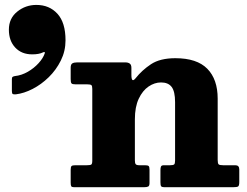

<svg xmlns="http://www.w3.org/2000/svg" viewBox="-20 -780 1031 800"><path d="M17 -656.5Q17 -703.5 51.8 -731.5Q86.5 -759.5 131.5 -759.5Q185.5 -759.5 219.2 -722.8Q253 -686 253 -612Q253 -567 233.5 -527.8Q214 -488.5 183 -458.2Q152 -428 116 -409.5Q80 -391 46.5 -387Q37 -386 33.2 -388.2Q29.5 -390.5 29.5 -401V-450.5Q29.5 -457.5 32.8 -459.8Q36 -462 42 -463Q70 -466 96 -481Q122 -496 141 -517Q160 -538 166.5 -558Q169 -566.5 158.5 -561.5Q142.5 -553.5 114 -553.5Q70 -553.5 43.5 -581.8Q17 -610 17 -656.5ZM344.5 -428.5H295.5Q281.5 -428.5 278 -432.5Q274.5 -436.5 274.5 -450.5V-497.5Q274.5 -512 281.5 -516Q288.5 -520 301 -520H503Q513.5 -520 520.5 -515.2Q527.5 -510.5 527.5 -497V-468Q527.5 -432.5 545 -454Q571.5 -487.5 609.2 -512.5Q647 -537.5 710.5 -537.5Q800.5 -537.5 843.8 -493.5Q887 -449.5 887 -369V-113.5Q887 -99 891 -95.2Q895 -91.5 909.5 -91.5H960.5Q977 -91.5 977 -74V-22Q977 -6 972 -3Q967 0 952 0H666Q654 0 651.2 -4.2Q648.5 -8.5 648.5 -21V-71Q648.5 -81 650.8 -86.2Q653 -91.5 663.5 -91.5H688.5Q701.5 -91.5 705.5 -94.8Q709.5 -98 709.5 -111V-354.5Q709.5 -399 695.2 -417.8Q681 -436.5 651 -436.5Q624 -436.5 599 -419.5Q574 -402.5 558 -368.5Q542 -334.5 542 -283V-111.5Q542 -100 545.5 -95.8Q549 -91.5 561 -91.5H583.5Q595 -91.5 599 -88.5Q603 -85.5 603 -73.5V-17.5Q603 -5.5 597.5 -2.8Q592 0 581 0H290Q279 0 276.8 -4Q274.5 -8 274.5 -19.5V-72Q274.5 -84.5 278 -88Q281.5 -91.5 294 -91.5H341.5Q355.5 -91.5 360 -94.2Q364.5 -97 364.5 -110.5V-409.5Q364.5 -422 360.8 -425.2Q357 -428.5 344.5 -428.5Z"/></svg>

Font: Besley* Heavy
Style: Regular
Weight: 800
Designer: Owen Earl
Foundry: indestructible type*
Version: Version 3.000; ttfautohint (v1.8.3)